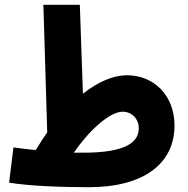

<svg xmlns="http://www.w3.org/2000/svg" viewBox="-20 -768 783 801"><path d="M708 -244C708 -371 621 -454 510 -454C450 -454 387 -425 326 -377L313 -748H161L177 -216C161 -192 144 -167 129 -142C101 -145 70 -148 36 -153L18 -6C103 8 237 13 351 13C583 13 708 -88 708 -244ZM492 -302C530 -302 559 -272 559 -233C559 -173 502 -131 328 -131C314 -131 301 -131 288 -131C351 -223 437 -302 492 -302Z"/></svg>

Font: Noto Sans Arabic UI ExtraCondensed Extra
Style: Regular
Weight: 800
Width: 3
Designer: Nadine Chahine - Monotype Design Team
Foundry: Monotype Imaging Inc.
Version: Version 1.900